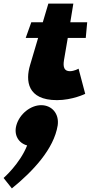

<svg xmlns="http://www.w3.org/2000/svg" viewBox="-94 -540 509 1068"><path d="M144 -416H80L49 -329H118L73 -177C48 -93 56 17 223 17C309 17 380 -18 380 -18L343 -158C343 -158 319 -144 295 -144C265 -144 255 -164 262 -206L283 -329H383L391 -416H297L314 -520H175ZM135 45C77 45 15 93 -3 157C-18 211 9 256 57 269C16 372 -74 450 -74 450L-28 508C89 413 206 289 227 157C236 93 195 45 135 45Z"/></svg>

Font: Hussar Milosc
Style: Bold
Weight: 700
Foundry: Cannot Into Space Fonts
Version: Version 1.02